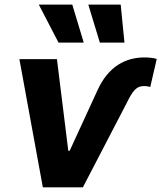

<svg xmlns="http://www.w3.org/2000/svg" viewBox="-20 -797 687 817"><path d="M62.5 -545.5 162.3 0H332.7L518.8 -358C543.7 -408.4 558.9 -430.8 592.3 -430.8C606.9 -430.8 614.3 -428.3 619.3 -426.8L647 -546.2C634.2 -550.1 616.5 -552.6 594.5 -552.6C517 -552.6 440.3 -516.7 392.8 -408.4L276.3 -155.2H270.6L222.3 -545.5ZM145.2 -777.3 229 -615.8H336.3L287.6 -777.3ZM355.8 -777.3 404.8 -615.8H509.6L493.6 -777.3Z"/></svg>

Font: Magic Ui Pro
Style: Bold Italic
Weight: 700
Italic angle: -9.39999°
Designer: Stefan Endress, Andreas Faust
Version: Version 1.000;FEAKit 1.0